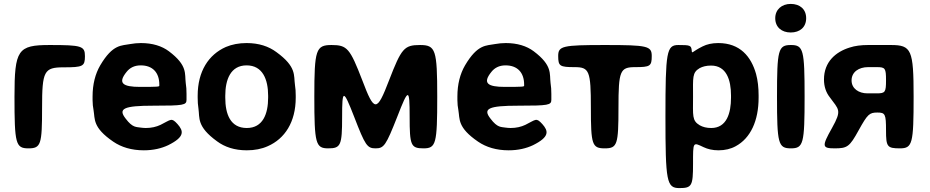

<svg xmlns="http://www.w3.org/2000/svg" viewBox="-20 -758 4752 981"><path d="M414 -471C414 -523 397 -528 234 -528C71 -528 54 -504 54 -264C54 -24 60 0 125 0C189 0 195 -19 195 -207C195 -395 205 -414 305 -414C404 -414 414 -419 414 -471Z M887 -124C855 -159 855 -147 800 -120C779 -110 754 -104 725 -104C716 -104 707 -105 699 -106C677 -110 658 -104 622 -152C582 -203 611 -218 765 -218C918 -218 933 -221 933 -248V-278C933 -298 932 -316 929 -334C923 -381 940 -423 843 -496C807 -523 759 -538 700 -538C681 -538 663 -536 646 -533C601 -524 557 -534 492 -424C467 -381 453 -328 453 -265V-246C453 -228 455 -211 458 -195C466 -150 452 -107 559 -34C600 -6 652 10 715 10C764 10 805 0 839 -16C926 -59 918 -89 887 -124ZM794 -326V-320C794 -315 785 -314 696 -314C607 -314 580 -333 627 -391C643 -411 666 -424 699 -424C760 -424 794 -387 794 -326Z M990 -269V-259C990 -240 991 -221 994 -203C1001 -156 984 -112 1089 -36C1128 -7 1178 10 1241 10C1281 10 1317 3 1348 -11C1435 -49 1491 -134 1491 -259V-269C1491 -288 1490 -307 1487 -325C1480 -372 1497 -416 1392 -492C1353 -521 1303 -538 1240 -538C1200 -538 1165 -531 1134 -518C1046 -479 990 -394 990 -269ZM1350 -269V-259C1350 -176 1323 -104 1241 -104C1157 -104 1131 -175 1131 -259V-269C1131 -351 1158 -424 1240 -424C1322 -424 1350 -352 1350 -269Z M1831 -348C1768 -511 1754 -528 1674 -528C1594 -528 1586 -504 1586 -264C1586 -24 1593 0 1657 0C1721 0 1728 -15 1728 -160C1728 -304 1734 -304 1790 -160C1846 -15 1856 0 1899 0C1942 0 1952 -15 2010 -162C2067 -309 2073 -309 2073 -162C2073 -15 2079 0 2144 0C2208 0 2214 -24 2214 -264C2214 -504 2206 -528 2126 -528C2045 -528 2031 -511 1968 -348C1905 -184 1893 -184 1831 -348Z M2751 -124C2719 -159 2719 -147 2664 -120C2643 -110 2618 -104 2589 -104C2580 -104 2571 -105 2563 -106C2541 -110 2522 -104 2486 -152C2446 -203 2475 -218 2629 -218C2782 -218 2797 -221 2797 -248V-278C2797 -298 2796 -316 2793 -334C2787 -381 2804 -423 2707 -496C2671 -523 2623 -538 2564 -538C2545 -538 2527 -536 2510 -533C2465 -524 2421 -534 2356 -424C2331 -381 2317 -328 2317 -265V-246C2317 -228 2319 -211 2322 -195C2330 -150 2316 -107 2423 -34C2464 -6 2516 10 2579 10C2628 10 2669 0 2703 -16C2790 -59 2782 -89 2751 -124ZM2658 -326V-320C2658 -315 2649 -314 2560 -314C2471 -314 2444 -333 2491 -391C2507 -411 2530 -424 2563 -424C2624 -424 2658 -387 2658 -326Z M3310 -472C3310 -523 3288 -528 3071 -528C2854 -528 2832 -523 2832 -472C2832 -420 2840 -415 2916 -415C2991 -415 2999 -396 2999 -208C2999 -19 3005 0 3070 0C3134 0 3140 -19 3140 -208C3140 -396 3148 -415 3225 -415C3302 -415 3310 -420 3310 -472Z M3514 -503C3511 -526 3505 -528 3446 -528C3386 -528 3380 -494 3380 -163C3380 169 3386 203 3451 203C3515 203 3521 192 3521 79C3521 -35 3520 -32 3575 -6C3596 4 3621 10 3651 10C3684 10 3714 3 3739 -11C3815 -52 3856 -141 3856 -259V-270C3856 -310 3852 -347 3843 -380C3818 -469 3761 -538 3650 -538C3618 -538 3592 -532 3570 -521C3513 -493 3516 -479 3514 -503ZM3614 -104C3590 -104 3571 -109 3555 -118C3515 -142 3521 -166 3521 -265C3521 -363 3516 -387 3555 -410C3570 -418 3589 -423 3613 -423C3692 -423 3715 -349 3715 -270V-259C3715 -180 3693 -104 3614 -104Z M4091 -264C4091 -504 4085 -528 4021 -528C3956 -528 3950 -504 3950 -264C3950 -24 3956 0 4021 0C4085 0 4091 -24 4091 -264ZM4020 -592C4067 -592 4099 -619 4099 -665C4099 -711 4067 -738 4020 -738C3974 -738 3941 -709 3941 -665C3941 -619 3974 -592 4020 -592Z M4231 -104C4178 -10 4180 0 4245 0C4309 0 4321 -8 4367 -92C4413 -175 4422 -183 4463 -183C4503 -183 4507 -175 4507 -92C4507 -8 4513 0 4578 0C4642 0 4648 -24 4648 -264C4648 -504 4637 -528 4532 -528H4415C4380 -528 4348 -524 4321 -515C4250 -493 4190 -442 4190 -352C4190 -315 4201 -285 4219 -262C4266 -197 4283 -197 4231 -104ZM4331 -347C4331 -391 4369 -415 4415 -415H4461C4503 -415 4507 -409 4507 -348C4507 -287 4503 -281 4460 -281H4412C4368 -281 4331 -305 4331 -347Z"/></svg>

Font: Asimov Print
Style: A
Weight: 500
Designer: Google
Version: Version 2.000980: 2014